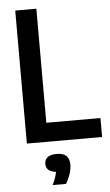

<svg xmlns="http://www.w3.org/2000/svg" viewBox="-64 -781 610 1064"><g transform="rotate(-5 241.5 -249.0)"><path d="M62.5 0V-740H180V-105.5H481V0ZM185 241.5Q205 200 209.5 170Q154.5 164.5 154.5 120.5Q154.5 98 171.2 84.8Q188 71.5 222.5 71.5Q292.5 71.5 292.5 137Q292.5 161.5 283 190Q273.5 218.5 259 241.5Z"/></g></svg>

Font: Encode Sans Condensed SemiBold
Style: Regular
Weight: 600
Width: 3
Designer: Multiple Designers
Foundry: Impallari Type
Version: Version 3.000; ttfautohint (v1.8.3) -l 8 -r 50 -G 200 -x 14 